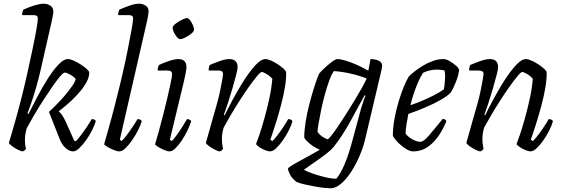

<svg xmlns="http://www.w3.org/2000/svg" viewBox="-20 -820 3047 1040"><path d="M104 0Q95 0 78 -8.5Q61 -17 46 -28Q31 -39 28 -46Q35 -68 47 -109.5Q59 -151 72 -198Q85 -245 95 -285Q111 -347 126.5 -416.5Q142 -486 155.5 -550Q169 -614 177 -660Q185 -706 185 -721Q185 -738 163 -738H100Q100 -756 107 -768Q137 -782 167.5 -791Q198 -800 217 -800Q236 -800 252.5 -789.5Q269 -779 269 -757Q269 -742 257 -691L201 -445Q190 -396 176 -347.5Q162 -299 149 -261Q136 -223 129 -206L134 -202Q155 -244 182 -295.5Q209 -347 238.5 -393.5Q268 -440 296.5 -470Q325 -500 347 -500Q361 -500 379.5 -491.5Q398 -483 417 -471Q436 -459 448.5 -447.5Q461 -436 463 -429Q466 -391 421.5 -334Q377 -277 298 -217Q307 -210 316.5 -196Q326 -182 334 -165L382 -58L391 -55Q401 -65 417 -86Q433 -107 449.5 -131.5Q466 -156 477 -175Q494 -175 499 -164Q493 -143 479 -115Q465 -87 446.5 -61Q428 -35 409.5 -17.5Q391 0 376 0Q356 0 336 -17.5Q316 -35 304 -65L245 -214Q264 -231 287.5 -255Q311 -279 333 -305Q355 -331 371 -354Q387 -377 390 -392Q379 -406 359 -416.5Q339 -427 331 -427Q323 -427 304.5 -405Q286 -383 261.5 -347.5Q237 -312 211 -271.5Q185 -231 162.5 -192.5Q140 -154 125 -126Q120 -109 117.5 -93.5Q115 -78 115 -61Q115 -51 116 -39.5Q117 -28 121 -14Q119 -11 115.5 -7.5Q112 -4 104 0Z M627 0Q615 0 596.5 -7.5Q578 -15 562.5 -24Q547 -33 544 -39Q550 -59 560.5 -96.5Q571 -134 584.5 -183Q598 -232 611 -286Q628 -351 644 -421Q660 -491 672.5 -553.5Q685 -616 693 -661Q701 -706 701 -721Q701 -738 679 -738H620Q620 -755 627 -768Q654 -780 683 -790Q712 -800 733 -800Q753 -800 769 -789.5Q785 -779 785 -757Q785 -754 782 -735Q779 -716 773 -691L629 -63L639 -56Q649 -65 665 -86Q681 -107 697.5 -131.5Q714 -156 725 -175Q742 -175 748 -164Q742 -143 728 -115Q714 -87 696 -61Q678 -35 660 -17.5Q642 0 627 0Z M899 0Q887 0 869.5 -7.5Q852 -15 837 -24Q822 -33 820 -39Q826 -57 837 -97Q848 -137 861 -187Q874 -237 885.5 -285.5Q897 -334 904.5 -370.5Q912 -407 912 -419Q912 -430 905 -434Q898 -438 887 -438H834Q834 -446 836 -455Q838 -464 841 -468Q864 -479 895 -489.5Q926 -500 946 -500Q990 -500 990 -456Q990 -439 977 -382.5Q964 -326 943.5 -243.5Q923 -161 900 -63L911 -56Q920 -65 935.5 -86Q951 -107 966.5 -131.5Q982 -156 993 -175Q1001 -175 1007 -171.5Q1013 -168 1016 -164Q1009 -142 996 -114.5Q983 -87 965.5 -60.5Q948 -34 930.5 -17Q913 0 899 0ZM956 -608Q948 -608 938.5 -619Q929 -630 922 -644.5Q915 -659 915 -669Q915 -679 931 -691.5Q947 -704 965.5 -713Q984 -722 993 -722Q1001 -722 1009.5 -710.5Q1018 -699 1024.5 -684.5Q1031 -670 1031 -660Q1031 -650 1016.5 -638Q1002 -626 984 -617Q966 -608 956 -608Z M1172 0Q1163 0 1145.5 -8.5Q1128 -17 1113 -28Q1098 -39 1095 -46Q1099 -59 1108 -91.5Q1117 -124 1129.5 -168Q1142 -212 1156 -261Q1165 -293 1172 -327Q1179 -361 1183.5 -386.5Q1188 -412 1188 -419Q1188 -430 1181 -434Q1174 -438 1163 -438H1110Q1110 -455 1116 -468Q1142 -479 1171.5 -489.5Q1201 -500 1222 -500Q1267 -500 1267 -456Q1267 -445 1259 -413.5Q1251 -382 1239 -341Q1227 -300 1214.5 -261.5Q1202 -223 1193 -199L1197 -195Q1213 -229 1235 -270Q1257 -311 1281 -351.5Q1305 -392 1329.5 -425.5Q1354 -459 1376.5 -479.5Q1399 -500 1417 -500Q1430 -500 1449 -491.5Q1468 -483 1486 -471Q1504 -459 1516.5 -447.5Q1529 -436 1530 -429Q1531 -392 1523 -345.5Q1515 -299 1502.5 -252Q1490 -205 1477.5 -164Q1465 -123 1455.5 -96Q1446 -69 1444 -63L1455 -56Q1465 -64 1481.5 -85.5Q1498 -107 1515 -132.5Q1532 -158 1541 -175Q1551 -175 1557 -171Q1563 -167 1564 -164Q1559 -143 1545 -115Q1531 -87 1513 -61Q1495 -35 1476.5 -17.5Q1458 0 1443 0Q1432 0 1415 -7Q1398 -14 1384 -23.5Q1370 -33 1367 -40Q1372 -52 1384.5 -88.5Q1397 -125 1411.5 -176.5Q1426 -228 1438.5 -285Q1451 -342 1455 -393Q1444 -407 1425 -418.5Q1406 -430 1398 -430Q1391 -430 1372.5 -408Q1354 -386 1329.5 -351.5Q1305 -317 1279 -276.5Q1253 -236 1230 -197Q1207 -158 1192 -130Q1187 -115 1184.5 -98.5Q1182 -82 1182 -66Q1182 -53 1183.5 -41Q1185 -29 1188 -14Q1186 -11 1183 -7.5Q1180 -4 1172 0Z M1770 200Q1759 200 1735.5 197.5Q1712 195 1684.5 190Q1657 185 1630.5 179Q1604 173 1587 166Q1563 148 1552 127Q1541 106 1539 94Q1543 86 1570.5 70Q1598 54 1636.5 33.5Q1675 13 1712 -9Q1681 -22 1656.5 -43Q1632 -64 1628 -75Q1628 -112 1635 -157Q1642 -202 1653.5 -247.5Q1665 -293 1677 -332Q1689 -371 1698.5 -396.5Q1708 -422 1712 -425Q1720 -435 1739.5 -453Q1759 -471 1778.5 -485.5Q1798 -500 1808 -500Q1824 -500 1852.5 -491.5Q1881 -483 1913.5 -468.5Q1946 -454 1975 -437L1987 -500Q1998 -500 2012.5 -497.5Q2027 -495 2038.5 -487Q2050 -479 2050 -463Q2050 -461 2049 -455Q2048 -449 2046 -439L1957 -62Q1947 -20 1927 26Q1907 72 1881.5 111.5Q1856 151 1827 175.5Q1798 200 1770 200ZM1755 -66Q1759 -66 1774 -84.5Q1789 -103 1810 -134Q1831 -165 1854.5 -202Q1878 -239 1900.5 -276Q1923 -313 1940.5 -344.5Q1958 -376 1966 -395Q1880 -428 1789 -435Q1778 -422 1765.5 -389Q1753 -356 1741 -313Q1729 -270 1720 -227Q1711 -184 1705.5 -151Q1700 -118 1700 -106Q1708 -92 1727.5 -79Q1747 -66 1755 -66ZM1802 148Q1825 120 1845.5 72Q1866 24 1884 -41L1936 -233Q1943 -257 1950 -276.5Q1957 -296 1960 -301L1955 -304Q1915 -230 1873.5 -155Q1832 -80 1787 -24Q1776 -10 1754 7.5Q1732 25 1706.5 43Q1681 61 1659 76Q1637 91 1626 100Q1640 108 1671 119Q1702 130 1738 139Q1774 148 1802 148Z M2216 0Q2202 0 2181.5 -12Q2161 -24 2140.5 -43.5Q2120 -63 2108 -84Q2108 -129 2117 -178Q2126 -227 2140 -272.5Q2154 -318 2168.5 -353Q2183 -388 2194 -405Q2203 -415 2223 -431Q2243 -447 2269 -463Q2295 -479 2324 -489.5Q2353 -500 2382 -500Q2396 -500 2415.5 -489Q2435 -478 2450.5 -464Q2466 -450 2467 -441Q2463 -409 2448 -372.5Q2433 -336 2420 -317Q2402 -299 2366 -278.5Q2330 -258 2284.5 -238.5Q2239 -219 2192 -203Q2186 -172 2181.5 -144.5Q2177 -117 2177 -97Q2186 -82 2211 -67Q2236 -52 2257 -52Q2274 -52 2302.5 -85Q2331 -118 2378 -176Q2393 -175 2398 -164Q2385 -130 2361 -92Q2337 -54 2301 -27Q2265 0 2216 0ZM2203 -250Q2235 -261 2269.5 -275.5Q2304 -290 2334.5 -306Q2365 -322 2384 -336Q2386 -345 2387.5 -356Q2389 -367 2389 -374Q2391 -392 2391 -409.5Q2391 -427 2387 -439Q2376 -441 2365.5 -442Q2355 -443 2347 -443Q2324 -443 2305.5 -438Q2287 -433 2272 -426Q2253 -397 2234.5 -350Q2216 -303 2203 -250Z M2583 0Q2574 0 2556.5 -8.5Q2539 -17 2524 -28Q2509 -39 2506 -46Q2510 -59 2519 -91.5Q2528 -124 2540.5 -168Q2553 -212 2567 -261Q2576 -293 2583 -327Q2590 -361 2594.5 -386.5Q2599 -412 2599 -419Q2599 -430 2592 -434Q2585 -438 2574 -438H2521Q2521 -455 2527 -468Q2553 -479 2582.5 -489.5Q2612 -500 2633 -500Q2678 -500 2678 -456Q2678 -445 2670 -413.5Q2662 -382 2650 -341Q2638 -300 2625.5 -261.5Q2613 -223 2604 -199L2608 -195Q2624 -229 2646 -270Q2668 -311 2692 -351.5Q2716 -392 2740.5 -425.5Q2765 -459 2787.5 -479.5Q2810 -500 2828 -500Q2841 -500 2860 -491.5Q2879 -483 2897 -471Q2915 -459 2927.5 -447.5Q2940 -436 2941 -429Q2942 -392 2934 -345.5Q2926 -299 2913.5 -252Q2901 -205 2888.5 -164Q2876 -123 2866.5 -96Q2857 -69 2855 -63L2866 -56Q2876 -64 2892.5 -85.5Q2909 -107 2926 -132.5Q2943 -158 2952 -175Q2962 -175 2968 -171Q2974 -167 2975 -164Q2970 -143 2956 -115Q2942 -87 2924 -61Q2906 -35 2887.5 -17.5Q2869 0 2854 0Q2843 0 2826 -7Q2809 -14 2795 -23.5Q2781 -33 2778 -40Q2783 -52 2795.5 -88.5Q2808 -125 2822.5 -176.5Q2837 -228 2849.5 -285Q2862 -342 2866 -393Q2855 -407 2836 -418.5Q2817 -430 2809 -430Q2802 -430 2783.5 -408Q2765 -386 2740.5 -351.5Q2716 -317 2690 -276.5Q2664 -236 2641 -197Q2618 -158 2603 -130Q2598 -115 2595.5 -98.5Q2593 -82 2593 -66Q2593 -53 2594.5 -41Q2596 -29 2599 -14Q2597 -11 2594 -7.5Q2591 -4 2583 0Z"/></svg>

Font: Texturina Extralight
Style: Italic
Weight: 200
Italic angle: -11°
Designer: Guillermo Torres Carreño
Foundry: Omnibus-Type
Version: Version 1.002; ttfautohint (v1.8.3)